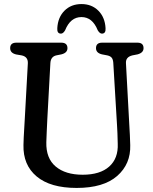

<svg xmlns="http://www.w3.org/2000/svg" viewBox="-20 -910 754 945"><path d="M556 -293.5 537.5 -602Q536 -619 529 -626.8Q522 -634.5 507.5 -637.5L481.5 -642.5Q452.5 -649.5 452.5 -673Q452.5 -700 482.5 -700H656.5Q686.5 -700 686.5 -673Q686.5 -650.5 657.5 -642.5L632 -637.5Q597.5 -629.5 600 -598L616.5 -294Q618 -269 619.2 -245.2Q620.5 -221.5 621 -196Q624 -103 556.8 -44Q489.5 15 357 15Q228 15 160.5 -41.5Q93 -98 95.5 -196.5Q95.5 -211.5 96.8 -234.8Q98 -258 99.5 -282.5Q101 -307 102 -326L117 -597.5Q119 -631 86 -637.5L59.5 -642Q30 -649 30 -673Q30 -700 60.5 -700H281.5Q312 -700 312 -673Q312 -650 282.5 -642.5L257.5 -637.5Q230 -631.5 228 -600L213 -325.5Q211 -290 210 -261.8Q209 -233.5 208 -210Q206 -131 254 -90.5Q302 -50 387 -50Q472.5 -50 517.5 -90.2Q562.5 -130.5 559.5 -202.5Q559 -234.5 558 -254.5Q557 -274.5 556 -293.5ZM381 -826Q326.5 -826 300.5 -761Q291 -744.5 280 -744.5Q260 -744.5 262 -771.5Q265 -825 297.5 -857.5Q330 -890 381 -890Q431.5 -890 464 -857.5Q496.5 -825 499.5 -771.5Q501.5 -744.5 481.5 -744.5Q471 -744.5 461 -761Q435 -826 381 -826Z"/></svg>

Font: Fraunces 72pt SuperSoft
Style: Regular
Weight: 400
Version: Version 1.000;[b76b70a41]